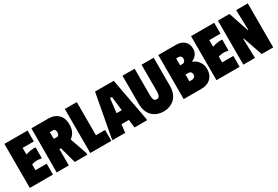

<svg xmlns="http://www.w3.org/2000/svg" viewBox="59 -1666 3827 2643"><g transform="rotate(-30 1972.5 -344.5)"><path d="M406 -700V-527H228V-422Q255 -431 282.5 -437Q310 -443 336.5 -445Q363 -447 386 -444V-276L375 -270Q356 -276 332.5 -278Q309 -280 283 -277Q257 -274 228 -265V-173H406V0H38V-700Z M467 -700H738Q798 -700 845.5 -676Q893 -652 920.5 -604.5Q948 -557 948 -484Q948 -408 917 -358Q893 -319 859 -296L952 -29V0H753L682 -259H658V0H465ZM661 -420H711Q726 -420 734.5 -428Q743 -436 746.5 -449.5Q750 -463 750 -478Q750 -491 746.5 -502Q743 -513 734.5 -520Q726 -527 711 -527H661Z M999 -700H1189V-173H1334V0H999Z M1354 0V-28L1479 -700L1776 -699L1901 -28V0H1702L1687 -129H1569L1554 0ZM1587 -294H1669L1643 -519H1613Z M2411 -256V-700H2218V-285Q2218 -258 2214 -234.5Q2210 -211 2198.5 -197Q2187 -183 2162 -183Q2138 -183 2126.5 -197Q2115 -211 2111.5 -234.5Q2108 -258 2108 -285V-700H1915V-256Q1915 -183 1936.5 -131.5Q1958 -80 1994 -49Q2030 -18 2074 -3.5Q2118 11 2162 11Q2207 11 2251 -3.5Q2295 -18 2331.5 -49Q2368 -80 2389.5 -131.5Q2411 -183 2411 -256Z M2484 0H2764Q2827 0 2873.5 -23.5Q2920 -47 2945.5 -91.5Q2971 -136 2971 -199Q2971 -252 2950.5 -291Q2930 -330 2900.5 -354Q2871 -378 2845 -385V-393Q2868 -401 2890.5 -419Q2913 -437 2928.5 -467Q2944 -497 2944 -540Q2944 -611 2897 -655.5Q2850 -700 2771 -700H2484ZM2674 -172V-280H2719Q2742 -280 2756.5 -266.5Q2771 -253 2771 -226Q2771 -202 2754.5 -187Q2738 -172 2718 -172ZM2674 -427V-537H2712Q2732 -537 2746 -523Q2760 -509 2760 -484Q2760 -459 2746 -443Q2732 -427 2712 -427Z M3373 -700V-527H3195V-422Q3222 -431 3249.5 -437Q3277 -443 3303.5 -445Q3330 -447 3353 -444V-276L3342 -270Q3323 -276 3299.5 -278Q3276 -280 3250 -277Q3224 -274 3195 -265V-173H3373V0H3005V-700Z M3722 -700H3907V0H3724L3617 -309H3608L3617 0H3432V-700H3616L3723 -380H3731Z"/></g></svg>

Font: Phudu Light Black
Style: Regular
Weight: 900
Version: Version 1.005;gftools[0.9.23]